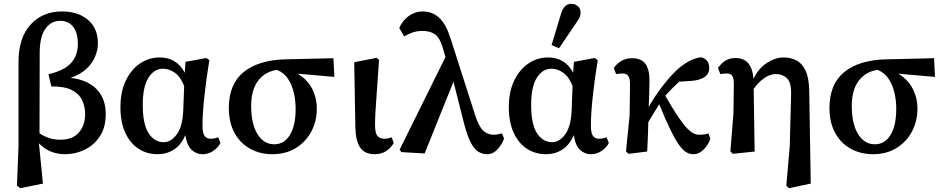

<svg xmlns="http://www.w3.org/2000/svg" viewBox="-20 -794 4939 1006"><path d="M188 -521 187 -95Q212 -79 238.5 -70.5Q265 -62 296 -62Q361 -62 393.5 -100Q426 -138 426 -196Q426 -237 409.5 -270.5Q393 -304 354.5 -323Q316 -342 249 -341L234 -405Q316 -424 352 -463.5Q388 -503 388 -564Q388 -622 363.5 -653.5Q339 -685 295 -685Q249 -685 219 -645Q189 -605 188 -521ZM69 178 77 -30V-469Q77 -596 140 -665Q203 -734 305 -734Q390 -734 441.5 -689.5Q493 -645 493 -567Q493 -534 479 -499Q465 -464 434 -434.5Q403 -405 350 -386Q438 -376 486 -327Q534 -278 534 -196Q534 -126 503 -79.5Q472 -33 423.5 -9.5Q375 14 322 14Q282 14 247.5 0.5Q213 -13 184 -43L205 168L86 192Z M728 -245Q728 -143 758.5 -96Q789 -49 838 -49Q876 -49 906 -89.5Q936 -130 940 -212L945 -343Q926 -392 896 -413Q866 -434 834 -434Q788 -434 758 -387Q728 -340 728 -245ZM806 14Q750 14 706 -14.5Q662 -43 636.5 -98.5Q611 -154 611 -233Q611 -314 639.5 -372.5Q668 -431 714.5 -462Q761 -493 816 -493Q906 -493 948 -413L952 -470L1061 -490L1077 -479Q1061 -383 1051 -290.5Q1041 -198 1041 -135Q1041 -98 1051.5 -82.5Q1062 -67 1084 -67Q1105 -67 1123 -75L1135 -45Q1122 -20 1097 -3Q1072 14 1040 14Q1009 14 984.5 -8.5Q960 -31 951 -86Q929 -34 891 -10Q853 14 806 14Z M1408 14Q1341 14 1289 -15.5Q1237 -45 1208 -99Q1179 -153 1179 -228Q1179 -353 1256 -416Q1333 -479 1473 -483L1727 -489L1732 -391L1539 -408Q1590 -378 1615 -329.5Q1640 -281 1640 -225Q1640 -159 1611 -104.5Q1582 -50 1529.5 -18Q1477 14 1408 14ZM1296 -239Q1296 -145 1329 -91.5Q1362 -38 1417 -38Q1469 -38 1499 -87Q1529 -136 1529 -224Q1529 -267 1519.5 -308Q1510 -349 1489 -381Q1468 -413 1431 -428Q1367 -418 1331.5 -370Q1296 -322 1296 -239Z M1944 14Q1892 14 1868 -19.5Q1844 -53 1842 -126L1836 -468L1954 -491L1966 -480Q1959 -379 1954.5 -315Q1950 -251 1947.5 -211Q1945 -171 1945 -140Q1945 -96 1958 -81.5Q1971 -67 1994 -67Q2013 -67 2032 -75L2043 -45Q2028 -18 2002.5 -2Q1977 14 1944 14Z M2533 14Q2509 14 2488 2Q2467 -10 2448.5 -43.5Q2430 -77 2413 -141L2356 -366L2205 10L2083 3L2074 -10L2314 -495L2298 -550Q2283 -598 2258 -615Q2233 -632 2193 -632Q2165 -632 2141 -623.5Q2117 -615 2098 -603L2072 -648Q2089 -686 2121.5 -710Q2154 -734 2195 -734Q2245 -734 2280.5 -701.5Q2316 -669 2339 -598L2472 -183Q2492 -125 2515 -106.5Q2538 -88 2566 -88Q2577 -88 2588.5 -90Q2600 -92 2610 -95L2621 -68Q2610 -37 2586.5 -11.5Q2563 14 2533 14Z M2763 -245Q2763 -143 2793.5 -96Q2824 -49 2873 -49Q2911 -49 2941 -89.5Q2971 -130 2975 -212L2980 -343Q2961 -392 2931 -413Q2901 -434 2869 -434Q2823 -434 2793 -387Q2763 -340 2763 -245ZM2841 14Q2785 14 2741 -14.5Q2697 -43 2671.5 -98.5Q2646 -154 2646 -233Q2646 -314 2674.5 -372.5Q2703 -431 2749.5 -462Q2796 -493 2851 -493Q2941 -493 2983 -413L2987 -470L3096 -490L3112 -479Q3096 -383 3086 -290.5Q3076 -198 3076 -135Q3076 -98 3086.5 -82.5Q3097 -67 3119 -67Q3140 -67 3158 -75L3170 -45Q3157 -20 3132 -3Q3107 14 3075 14Q3044 14 3019.5 -8.5Q2995 -31 2986 -86Q2964 -34 2926 -10Q2888 14 2841 14ZM2870 -558 2919 -720Q2928 -750 2941.5 -762Q2955 -774 2973 -774Q2994 -774 3008 -761.5Q3022 -749 3022 -728Q3022 -712 3015 -699Q3008 -686 2993 -665L2909 -541Z M3273 12 3260 -1 3279 -191 3281 -353Q3281 -381 3272.5 -395Q3264 -409 3241 -409Q3234 -409 3225 -408Q3216 -407 3208 -406L3196 -438Q3213 -462 3237 -475.5Q3261 -489 3291 -489Q3341 -489 3362.5 -458.5Q3384 -428 3383 -366Q3382 -338 3381.5 -303.5Q3381 -269 3379 -234Q3416 -299 3460.5 -354.5Q3505 -410 3542 -441Q3574 -466 3599.5 -478Q3625 -490 3653 -494Q3671 -490 3683.5 -477Q3696 -464 3696 -438Q3696 -406 3670.5 -389.5Q3645 -373 3600 -370L3539 -366Q3520 -349 3501.5 -330.5Q3483 -312 3466 -292Q3504 -226 3531 -185.5Q3558 -145 3578 -124Q3598 -103 3613.5 -95.5Q3629 -88 3643 -88Q3673 -88 3692 -95L3702 -67Q3691 -35 3667 -10.5Q3643 14 3612 14Q3595 14 3578 5Q3561 -4 3541 -30.5Q3521 -57 3495 -109.5Q3469 -162 3434 -248Q3420 -225 3406 -202.5Q3392 -180 3377 -154Q3376 -115 3374.5 -75Q3373 -35 3371 0Z M4100 179 4118 -29 4125 -299Q4127 -360 4104 -383Q4081 -406 4045 -406Q4014 -406 3982.5 -383.5Q3951 -361 3929 -328L3934 0L3820 12L3807 -1L3823 -202L3825 -353Q3825 -382 3817.5 -395.5Q3810 -409 3787 -409Q3771 -409 3754 -406L3742 -438Q3759 -462 3780.5 -476Q3802 -490 3833 -490Q3876 -490 3899.5 -464Q3923 -438 3928 -381Q3954 -436 3998.5 -464.5Q4043 -493 4086 -493Q4123 -493 4153 -477.5Q4183 -462 4201 -423.5Q4219 -385 4220 -316L4228 168L4114 192Z M4555 14Q4488 14 4436 -15.5Q4384 -45 4355 -99Q4326 -153 4326 -228Q4326 -353 4403 -416Q4480 -479 4620 -483L4874 -489L4879 -391L4686 -408Q4737 -378 4762 -329.5Q4787 -281 4787 -225Q4787 -159 4758 -104.5Q4729 -50 4676.5 -18Q4624 14 4555 14ZM4443 -239Q4443 -145 4476 -91.5Q4509 -38 4564 -38Q4616 -38 4646 -87Q4676 -136 4676 -224Q4676 -267 4666.5 -308Q4657 -349 4636 -381Q4615 -413 4578 -428Q4514 -418 4478.5 -370Q4443 -322 4443 -239Z"/></svg>

Font: Source Serif 4 Semibold
Style: Regular
Weight: 600
Designer: Frank Grießhammer
Foundry: Adobe
Version: Version 4.005;hotconv 1.1.0;makeotfexe 2.6.0